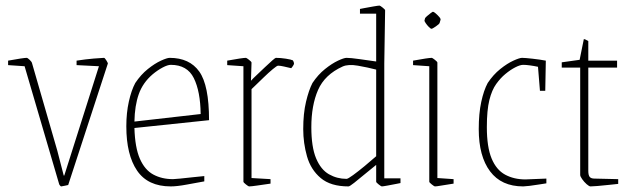

<svg xmlns="http://www.w3.org/2000/svg" viewBox="-20 -657 2265 687"><path d="M199 10Q197 10 194.5 6.5Q192 3 192 3L68 -420L9 -424V-440Q36 -445 53 -447.5Q70 -450 75 -450Q79 -450 86 -443Q93 -436 94 -433L185 -118L208 -29H210L334 -420L254 -424V-440Q286 -445 315.5 -447.5Q345 -450 352 -450Q355 -450 360.5 -441Q366 -432 366 -430L224 5Q224 5 212.5 7.5Q201 10 199 10Z M711 -8Q683 -3 648 3.5Q613 10 591 10Q509 10 470.5 -46.5Q432 -103 432 -205Q432 -253 441 -293.5Q450 -334 464 -360Q484 -390 509 -410Q534 -430 556 -440Q578 -450 587 -450Q658 -450 693 -401Q728 -352 728 -227L461 -199Q463 -129 480.5 -89Q498 -49 528.5 -32.5Q559 -16 599 -16Q603 -16 624.5 -18Q646 -20 671.5 -23Q697 -26 711 -27ZM526 -391Q491 -361 476.5 -320Q462 -279 461 -222L698 -249Q697 -330 673.5 -377.5Q650 -425 591 -425Q580 -425 562 -415.5Q544 -406 526 -391Z M871 10Q869 10 860 3Q851 -4 851 -7V-420L793 -424V-440Q820 -445 837 -447.5Q854 -450 860 -450Q862 -450 871 -443Q880 -436 880 -433L878 -368Q885 -376 899 -389Q913 -402 928 -416.5Q943 -431 954 -440.5Q965 -450 967 -450Q984 -450 1003 -447Q1022 -444 1028 -441Q1029 -440 1030.5 -436Q1032 -432 1032 -429Q1032 -427 1028.5 -421.5Q1025 -416 1022 -413Q1009 -416 996 -419Q983 -422 975 -422Q971 -422 956 -409.5Q941 -397 923.5 -380Q906 -363 893 -350.5Q880 -338 880 -338V-20L948 -16V0Q920 4 899.5 7Q879 10 871 10Z M1220 -450Q1234 -450 1266 -445.5Q1298 -441 1326 -437V-608H1268V-625Q1268 -625 1283.5 -628Q1299 -631 1316.5 -634Q1334 -637 1338 -637Q1340 -637 1349 -630Q1358 -623 1358 -620L1355 -430V-19H1413V-2Q1413 -2 1398 1Q1383 4 1366.5 7Q1350 10 1346 10Q1344 10 1335 3Q1326 -4 1326 -7V-67Q1307 -52 1285.5 -34Q1264 -16 1247.5 -3Q1231 10 1227 10Q1163 10 1127.5 -20Q1092 -50 1078.5 -97.5Q1065 -145 1065 -195Q1065 -251 1075 -293Q1085 -335 1098 -360Q1118 -390 1143 -410Q1168 -430 1189.5 -440Q1211 -450 1220 -450ZM1206 -419Q1142 -390 1118 -335Q1094 -280 1094 -202Q1094 -131 1111 -90.5Q1128 -50 1157 -33.5Q1186 -17 1220 -17Q1225 -17 1243.5 -30.5Q1262 -44 1285 -63Q1308 -82 1326 -98V-408Q1295 -416 1260.5 -422Q1226 -428 1206 -419Z M1501 -592Q1502 -594 1508 -599.5Q1514 -605 1521 -610Q1528 -615 1529 -615Q1532 -615 1539 -609Q1546 -603 1552 -596Q1558 -589 1556 -585L1553 -575Q1552 -571 1539.5 -562.5Q1527 -554 1524 -554Q1521 -554 1514.5 -560.5Q1508 -567 1503 -574.5Q1498 -582 1499 -584ZM1536 10Q1534 10 1525 3Q1516 -4 1516 -7V-420L1458 -424V-440Q1485 -445 1502 -447.5Q1519 -450 1525 -450Q1527 -450 1536 -443Q1545 -436 1545 -433V-20L1603 -16V0Q1576 4 1559 7Q1542 10 1536 10Z M1852 10Q1774 10 1733.5 -44Q1693 -98 1693 -195Q1693 -251 1702 -292.5Q1711 -334 1725 -360Q1745 -390 1770 -410Q1795 -430 1817 -440Q1839 -450 1848 -450Q1858 -450 1885 -447Q1912 -444 1933 -440L1931 -332H1912L1905 -418Q1891 -421 1876.5 -423Q1862 -425 1852 -425Q1841 -425 1823.5 -416Q1806 -407 1788 -392Q1771 -378 1755.5 -356.5Q1740 -335 1731 -299Q1722 -263 1722 -202Q1722 -131 1739 -90Q1756 -49 1787.5 -32Q1819 -15 1860 -15L1935 -18V-1Q1927 0 1909.5 3Q1892 6 1875 8Q1858 10 1852 10Z M2093 10Q2088 10 2079 2Q2070 -6 2063 -16Q2056 -26 2056 -31V-415H1990V-434L2054 -443L2069 -517Q2074 -517 2085 -510V-440H2188V-415H2085V-46Q2085 -30 2090 -24Q2095 -18 2107 -18L2192 -16V1Q2181 2 2159 4.5Q2137 7 2118 8.5Q2099 10 2093 10Z"/></svg>

Font: Grenze Gotisch Thin
Style: Regular
Weight: 100
Designer: Renata Polastri
Foundry: Omnibus-Type
Version: Version 1.001